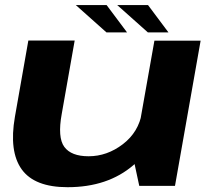

<svg xmlns="http://www.w3.org/2000/svg" viewBox="-20 -754 870 779"><path d="M545 0H690L794 -589H606.5L521.5 -109.5ZM283 -589.5H95L40.5 -280Q16 -139.5 68 -67Q120 5.5 254 5.5Q417.5 5.5 521.5 -84.2Q625.5 -174 638.5 -249L556 -297.5Q542.5 -218 478.5 -169Q414.5 -120 339.5 -120Q269 -120 241 -158Q213 -196 230.5 -292ZM580 -622.5H663.5L580.5 -733.5H455.5ZM412 -622.5H495.5L412.5 -733.5H287.5Z"/></svg>

Font: Anybody Expanded
Style: Bold Italic
Weight: 700
Width: 7
Italic angle: -10°
Version: Version 1.113;gftools[0.9.25]